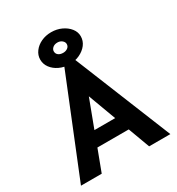

<svg xmlns="http://www.w3.org/2000/svg" viewBox="-192 -943 985 1066"><g transform="rotate(-30 300.0 -410.5)"><path d="M451 0 400 -138H199L147 0H14L268 -627H333L587 0ZM300 -408 233 -230H366ZM296 -615Q262 -615 232.5 -629Q203 -643 185.5 -666.5Q168 -690 168 -719Q168 -747 185.5 -770.5Q203 -794 232 -807.5Q261 -821 296 -821Q332 -821 362 -807Q392 -793 410 -770Q428 -747 428 -720Q428 -690 410 -666.5Q392 -643 362 -629Q332 -615 296 -615ZM298 -688Q315 -688 327 -697Q339 -706 339 -721Q339 -734 327 -744Q315 -754 298 -754Q279 -754 267.5 -744Q256 -734 256 -721Q256 -706 267.5 -697Q279 -688 298 -688Z"/></g></svg>

Font: Inconsolata Expanded ExtraBold
Style: Regular
Weight: 800
Width: 7
Monospace: yes
Designer: Raph Levien, Cyreal, Brenton Simpson
Foundry: Raph Levien, Cyreal, Google
Version: Version 3.001; ttfautohint (v1.8.2.53-6de2)